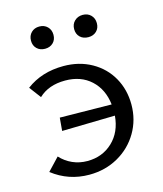

<svg xmlns="http://www.w3.org/2000/svg" viewBox="-103 -742 701 825"><g transform="rotate(-15 247.5 -329.5)"><path d="M99 -615Q99 -637 113 -651Q127 -665 149 -665Q171 -665 185 -651Q199 -637 199 -615Q199 -593 185 -579.5Q171 -566 149 -566Q127 -566 113 -579.5Q99 -593 99 -615ZM291 -615Q291 -637 305.5 -651Q320 -665 342 -665Q364 -665 378 -651Q392 -637 392 -615Q392 -593 378 -579.5Q364 -566 342 -566Q319 -566 305 -579.5Q291 -593 291 -615ZM445 -239Q445 -171 412 -115Q379 -59 321.5 -26.5Q264 6 193 6Q101 6 29 -50L81 -105Q104 -80 134.5 -66.5Q165 -53 200 -53Q267 -53 312.5 -96Q358 -139 364 -211L128 -206L133 -264L363 -261Q355 -330 310.5 -371Q266 -412 196 -412Q122 -412 78 -370L39 -422Q108 -474 205 -474Q275 -474 330 -443Q385 -412 415 -358.5Q445 -305 445 -239Z"/></g></svg>

Font: Ysabeau SC Medium
Style: Regular
Weight: 500
Designer: Christian Thalmann (Catharsis Fonts)
Version: Version 0.003